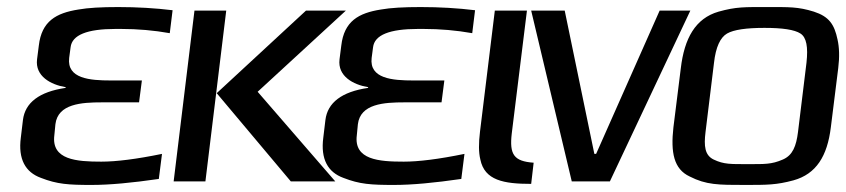

<svg xmlns="http://www.w3.org/2000/svg" viewBox="-20 -514 2397 544"><path d="M134 -131 137 -162C144 -220 211 -224 269 -224H374L382 -286H294C235 -286 169 -291 176 -350L180 -380C184 -415 227 -432 307 -432H323C370 -432 416 -428 461 -420L469 -485C420 -491 368 -494 315 -494C267 -494 230 -492 202 -487C139 -477 98 -454 90 -385L85 -346C79 -298 124 -274 166 -267V-265C91 -254 51 -223 45 -174L39 -124C31 -63 52 -26 96 -10C142 8 174 10 239 10C291 10 354 4 430 -7L439 -78C366 -63 309 -56 267 -56C197 -56 125 -61 134 -131Z M930 0 710 -254 960 -484H847L594 -250L804 0ZM562 0 621 -484H531L472 0Z M991 -131 994 -162C1001 -220 1068 -224 1126 -224H1231L1239 -286H1151C1092 -286 1026 -291 1033 -350L1037 -380C1041 -415 1084 -432 1164 -432H1180C1227 -432 1273 -428 1318 -420L1326 -485C1277 -491 1225 -494 1172 -494C1124 -494 1087 -492 1059 -487C996 -477 955 -454 947 -385L942 -346C936 -298 981 -274 1023 -267V-265C948 -254 908 -223 902 -174L896 -124C888 -63 909 -26 953 -10C999 8 1031 10 1096 10C1148 10 1211 4 1287 -7L1296 -78C1223 -63 1166 -56 1124 -56C1054 -56 982 -61 991 -131Z M1430 -136 1473 -484H1382L1340 -141C1336 -108 1336 -82 1341 -62C1353 -3 1407 7 1485 7L1492 -53C1436 -57 1423 -76 1430 -136Z M1936 -484H1849L1669 -78H1664L1580 -484H1485L1600 0H1708Z M2355 -321C2359 -353 2358 -380 2353 -402C2344 -445 2329 -467 2286 -481C2241 -495 2216 -494 2153 -494C2090 -494 2066 -495 2016 -481C1950 -462 1919 -405 1909 -321L1888 -153C1880 -82 1889 -35 1934 -14C1981 10 2015 10 2091 10C2153 10 2180 10 2228 -3C2293 -21 2324 -72 2334 -153ZM2241 -140C2236 -100 2226 -74 2198 -62C2166 -48 2146 -49 2099 -49C2051 -49 2031 -48 2002 -62C1977 -74 1974 -100 1979 -140L2003 -336C2008 -381 2021 -408 2040 -419C2059 -430 2095 -435 2146 -435C2197 -435 2231 -430 2248 -419C2265 -408 2270 -381 2265 -336Z"/></svg>

Font: Gamestation Display
Style: Italic
Weight: 400
Designer: Jonas Hecksher
Foundry: Jonas Hecksher, Playtypeª, e-types AS
Version: Version 1.003